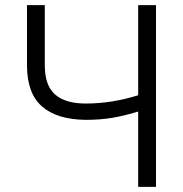

<svg xmlns="http://www.w3.org/2000/svg" viewBox="-20 -727 711 747"><path d="M154.3 -707V-472.7Q154.3 -394 194.6 -359.1Q234.9 -324.2 313.5 -324.2Q414.6 -324.2 517.6 -356.4V-707H586.9V0H517.6V-293Q465.3 -276.9 418 -268.8Q370.6 -260.7 314.5 -260.7Q202.1 -261.7 143.6 -312.7Q85 -363.8 85 -472.7V-707Z"/></svg>

Font: Pretendard Std Light
Style: Regular
Weight: 300
Designer: Base glyphs from Inter by Rasmus Andersson; Hangeul glyphs from Noto Sans CJK(Source Han Sans) by Jang Soo-young and Kan
Foundry: Kil Hyung-jin
Version: Version 1.309